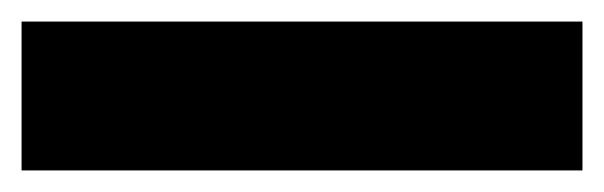

<svg xmlns="http://www.w3.org/2000/svg" viewBox="-20 -20 560 178"><path d="M520 0V138H0V0Z"/></svg>

Font: Fivo Sans Black
Style: Regular
Weight: 900
Designer: Alexander Slobzheninov
Foundry: Alexander Slobzheninov
Version: 1.0